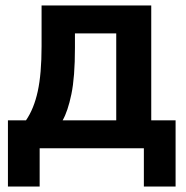

<svg xmlns="http://www.w3.org/2000/svg" viewBox="-20 -542 680 702"><path d="M9 -102H75Q104 -144 118 -208Q132 -272 132 -373V-522H533V-102H622V140H506V0H125V140H9ZM405 -102V-420H254V-367Q254 -260 241 -197.5Q228 -135 209 -102Z"/></svg>

Font: IBMPlexSans-SemiBold
Style: Regular
Weight: 600
Designer: Mike Abbink, Paul van der Laan, Pieter van Rosmalen
Foundry: Bold Monday
Version: Version 3.1